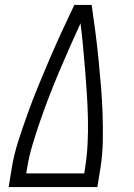

<svg xmlns="http://www.w3.org/2000/svg" viewBox="-20 -755 540 775"><path d="M15 0 27 -74Q36 -130 54 -186Q72 -242 92 -297.5Q112 -353 134.5 -408Q157 -463 180.5 -517.5Q204 -572 229 -626.5Q254 -681 280 -735H350Q358 -681 365 -626.5Q372 -572 377.5 -517.5Q383 -463 387.5 -408Q392 -353 394 -297.5Q396 -242 395 -186Q394 -130 385 -74L373 0ZM86 -55H320L323 -74Q331 -124 333.5 -173.5Q336 -223 335 -272Q334 -321 331 -370Q328 -419 324 -467.5Q320 -516 315.5 -564.5Q311 -613 305 -661Q283 -613 261.5 -564.5Q240 -516 219.5 -467.5Q199 -419 180 -370Q161 -321 144 -272Q127 -223 112 -173.5Q97 -124 89 -74Z"/></svg>

Font: Iosevka Curly Slab Light
Style: Italic
Weight: 300
Italic angle: -9°
Monospace: yes
Designer: Belleve Invis
Foundry: Belleve Invis
Version: Version 22.1.2; ttfautohint (v1.8.4)